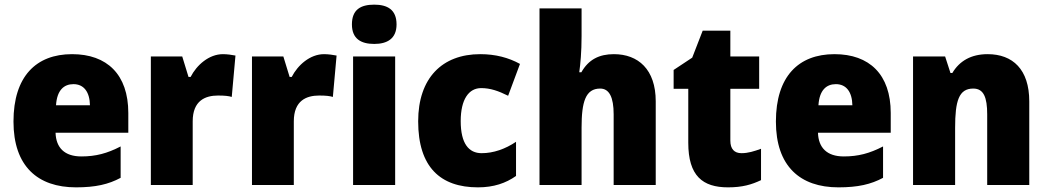

<svg xmlns="http://www.w3.org/2000/svg" viewBox="-20 -796 4506 826"><path d="M290 -563C135 -563 38 -467 38 -273C38 -81 142 10 307 10C391 10 447 -3 499 -31V-166C441 -136 392 -123 330 -123C257 -123 221 -161 219 -225H532V-310C532 -476 440 -563 290 -563ZM296 -434C341 -434 366 -400 367 -343H221C225 -408 255 -434 296 -434Z M939 -563C879 -563 826 -516 800 -465H791L764 -553H629V0H809V-274C809 -364 864 -385 918 -385C947 -385 964 -383 977 -379L993 -557C978 -560 957 -563 939 -563Z M1374 -563C1314 -563 1261 -516 1235 -465H1226L1199 -553H1064V0H1244V-274C1244 -364 1299 -385 1353 -385C1382 -385 1399 -383 1412 -379L1428 -557C1413 -560 1392 -563 1374 -563Z M1590 -776C1532 -776 1494 -755 1494 -691C1494 -629 1533 -607 1590 -607C1645 -607 1686 -629 1686 -691C1686 -755 1646 -776 1590 -776ZM1680 -553H1499V0H1680Z M2036 10C2104 10 2156 -8 2200 -39V-186C2154 -155 2103 -137 2052 -137C1997 -137 1962 -178 1962 -275C1962 -369 1997 -417 2050 -417C2089 -417 2124 -405 2166 -384L2217 -521C2168 -548 2112 -563 2046 -563C1882 -563 1779 -460 1779 -274C1779 -77 1875 10 2036 10Z M2482 -641V-760H2301V0H2482V-247C2482 -358 2499 -415 2562 -415C2601 -415 2620 -378 2620 -304V0H2801V-360C2801 -498 2725 -563 2621 -563C2558 -563 2512 -540 2481 -485H2472C2477 -520 2482 -572 2482 -641Z M3170 -137C3139 -137 3122 -155 3122 -191V-414H3246V-553H3122V-664H3003L2958 -548L2878 -495V-414H2941V-182C2941 -39 3003 10 3112 10C3174 10 3214 -2 3254 -21V-156C3224 -145 3198 -137 3170 -137Z M3570 -563C3415 -563 3318 -467 3318 -273C3318 -81 3422 10 3587 10C3671 10 3727 -3 3779 -31V-166C3721 -136 3672 -123 3610 -123C3537 -123 3501 -161 3499 -225H3812V-310C3812 -476 3720 -563 3570 -563ZM3576 -434C3621 -434 3646 -400 3647 -343H3501C3505 -408 3535 -434 3576 -434Z M4229 -563C4158 -563 4108 -534 4077 -482H4069L4046 -553H3908V0H4089V-246C4089 -362 4105 -415 4167 -415C4212 -415 4227 -377 4227 -304V0H4408V-360C4408 -497 4337 -563 4229 -563Z"/></svg>

Font: Noto Sans Devanagari SemiCondensed Black
Style: Regular
Weight: 900
Width: 4
Designer: Jelle Bosma - Monotype Design Team
Foundry: Monotype Imaging Inc.
Version: Version 2.004